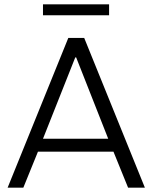

<svg xmlns="http://www.w3.org/2000/svg" viewBox="-20 -860 698 880"><path d="M15 0 293 -686H366L644 0H567L500 -165H154L87 0ZM177 -224H476L329 -597H325ZM177 -790V-840H480V-790Z"/></svg>

Font: Chivo Medium ExtraLight
Style: Regular
Weight: 250
Version: Version 2.002